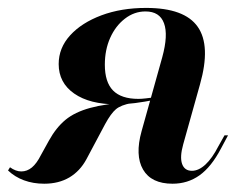

<svg xmlns="http://www.w3.org/2000/svg" viewBox="-79 -448 604 480"><path d="M352.4 11.3Q299.2 11.3 278.6 -24.2Q258.1 -59.7 275 -120.2L326.6 -304.8Q341.9 -360.5 331 -389.9Q320.2 -419.4 284.7 -419.4Q256.5 -419.4 233.1 -401.2Q209.7 -383.1 196.4 -353.2Q183.1 -323.4 183.1 -286.3Q183.1 -242.7 203.6 -221.8Q224.2 -200.8 266.9 -200.8Q275 -200.8 285.1 -202Q295.2 -203.2 308.1 -204.8L307.3 -198.4Q283.1 -193.5 258.5 -190.3Q233.9 -187.1 212.9 -187.1Q145.2 -187.1 106.5 -214.1Q67.7 -241.1 67.7 -287.9Q67.7 -328.2 96.4 -359.7Q125 -391.1 174.6 -409.7Q224.2 -428.2 286.3 -428.2Q382.3 -428.2 415.3 -381Q448.4 -333.9 421 -237.1L379 -87.1Q370.2 -55.6 376.2 -38.3Q382.3 -21 400.8 -21Q417.7 -21 434.7 -36.7Q451.6 -52.4 466.9 -82.3L482.3 -109.7H491.1L473.4 -76.6Q449.2 -30.6 419.8 -9.7Q390.3 11.3 352.4 11.3ZM31.5 11.3Q4 11.3 -19 2.8Q-41.9 -5.6 -58.9 -21.8L-54 -29.8Q-39.5 -19.4 -25.8 -19.4Q-11.3 -19.4 0.8 -29.4Q12.9 -39.5 23.4 -60.5L43.5 -96.8Q61.3 -129 84.7 -148.4Q108.1 -167.7 146.4 -178.2Q184.7 -188.7 245.2 -192.7L250 -190.3Q223.4 -185.5 210.9 -175Q198.4 -164.5 183.9 -137.9L137.1 -50Q121 -20.2 94.4 -4.4Q67.7 11.3 31.5 11.3Z"/></svg>

Font: Playfair 144pt
Style: Bold Italic
Weight: 700
Italic angle: -15.6°
Designer: Claus Eggers Sørensen
Foundry: Claus Eggers Sørensen
Version: Version 2.203